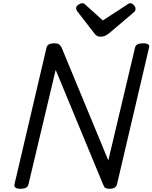

<svg xmlns="http://www.w3.org/2000/svg" viewBox="-20 -1159 947 1193"><path d="M108 14Q64 14 70 -14L269 -863Q272 -877 284.5 -883.5Q297 -890 319 -890Q337 -890 346.5 -883.5Q356 -877 363 -863L653 -162L819 -863Q822 -877 834.5 -883.5Q847 -890 869 -890Q914 -890 906 -863L707 -14Q704 0 692 7Q680 14 659 14Q643 14 635 9Q627 4 620 -14L326 -725L157 -14Q154 0 142 7Q130 14 108 14ZM790 -1139Q801 -1139 811.5 -1127.5Q822 -1116 822 -1105Q822 -1097 819.5 -1092Q817 -1087 812 -1083L659 -953Q646 -943 634 -937Q622 -931 605 -931Q590 -931 580 -938Q570 -945 563 -956L460 -1089Q455 -1096 454 -1100.5Q453 -1105 453 -1109Q453 -1121 467.5 -1130Q482 -1139 491 -1139Q501 -1139 505.5 -1134.5Q510 -1130 517 -1124L619 -1032L762 -1125Q769 -1129 775 -1134Q781 -1139 790 -1139Z"/></svg>

Font: Playwrite AT
Style: Italic
Weight: 400
Italic angle: -13.0072°
Designer: Veronika Burian, José Scaglione
Foundry: TypeTogether
Version: Version 1.002